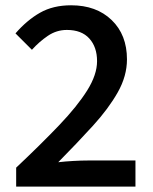

<svg xmlns="http://www.w3.org/2000/svg" viewBox="-20 -688 566 708"><path d="M39.6 0V-69.8Q131.3 -156.2 198.2 -226.3Q265.1 -296.4 301.5 -354.5Q337.9 -412.6 337.9 -462.4Q337.9 -514.6 309.3 -546.1Q280.8 -577.6 226.6 -577.6Q188.5 -577.6 156.5 -555.9Q124.5 -534.2 97.7 -504.4L37.1 -564.9Q79.6 -613.8 127.7 -641.1Q175.8 -668.5 242.2 -668.5Q335.4 -668.5 391.8 -614Q448.2 -559.6 448.2 -469.2Q448.2 -407.7 414.3 -347.7Q380.4 -287.6 322.8 -224.4Q265.1 -161.1 194.8 -89.8Q220.2 -92.8 250.5 -94.5Q280.8 -96.2 305.2 -96.2H479.5V0Z"/></svg>

Font: Akatab
Style: Bold
Weight: 700
Designer: SIL Global
Foundry: SIL Global
Version: Version 4.100